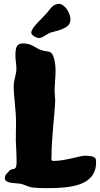

<svg xmlns="http://www.w3.org/2000/svg" viewBox="-20 -939 518 995"><path d="M476 -115C472 -129 443 -132 421 -132C393 -132 318 -105 258 -105C242 -105 247 -116 247 -126C247 -230 262 -324 266 -418C266 -434 263 -451 263 -468C263 -501 268 -540 268 -573C268 -600 263 -629 259 -640C245 -682 232 -666 192 -680C161 -691 145 -714 100 -714C65 -714 60 -693 60 -649C60 -626 65 -606 65 -583C65 -550 51 -528 51 -492C51 -437 63 -371 63 -307C63 -272 62 -239 62 -209C62 -201 66 -145 66 -101C66 -51 51 -70 31 -57C32 -58 14 -37 12 -37C12 -37 12 -37 12 -37C12 -37 12 -38 12 -38C7 -29 5 -22 5 -16C5 14 60 8 90 14C108 18 126 30 151 33C171 35 195 36 219 36C346 36 478 25 478 -99C478 -104 477 -110 476 -115ZM342 -821C344 -826 345 -832 345 -838C345 -879 309 -919 288 -919C252 -919 242 -893 224 -873C216 -864 205 -853 194 -841C182 -829 142 -791 142 -770C142 -757 167 -742 182 -742C205 -742 223 -768 256 -774C265 -777 332 -789 342 -821Z"/></svg>

Font: Freckle Face
Style: Regular
Weight: 400
Designer: Astigmatic (AOETI)
Foundry: Astigmatic (AOETI)
Version: Version 1.000